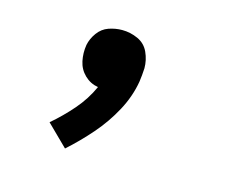

<svg xmlns="http://www.w3.org/2000/svg" viewBox="-64 -269 704 566"><g transform="rotate(15 288.0 14.5)"><path d="M173 205Q211 171 244.5 132.5Q278 94 302 49.5Q326 5 334 -42Q337 -63 338 -84Q338 -109 327.5 -132Q317 -155 294 -165.5Q271 -176 246 -176Q225 -176 205 -169Q185 -162 172 -144Q159 -126 155 -106Q151 -81 156 -57Q161 -33 178.5 -16Q196 1 220 5Q202 45 172.5 79Q143 113 109 142Z"/></g></svg>

Font: Iosevka Sparkle Semibold
Style: Italic
Weight: 600
Italic angle: -9°
Designer: Belleve Invis
Foundry: Belleve Invis
Version: Version 4.5.0; ttfautohint (v1.8.3)